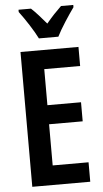

<svg xmlns="http://www.w3.org/2000/svg" viewBox="-62 -975 541 1013"><g transform="rotate(-5 209.0 -468.5)"><path d="M170 -777H273C294 -820 338 -886 366 -925V-937H301C272 -909 252 -888 221 -851C193 -884 165 -916 142 -937H76V-925C107 -884 150 -818 170 -777ZM374 0V-103H184V-321H362V-422H184V-613H374V-714H67V0Z"/></g></svg>

Font: Noto Sans Myanmar ExtraCondensed SemiBold
Style: Regular
Weight: 600
Width: 2
Designer: Monotype Design Team
Foundry: Monotype Imaging Inc.
Version: Version 2.107